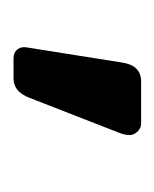

<svg xmlns="http://www.w3.org/2000/svg" viewBox="8 -164 231 288"><g transform="rotate(90 124.0 -20.5)"><path d="M51.8 54.2 74.2 -86.9Q78.1 -115.7 102.1 -116.2H166Q172.9 -116.2 178 -110.6Q183.1 -105 183.1 -99.1Q183.1 -91.3 179.2 -82L127 51.8Q118.2 74.7 99.1 75.2H67.9Q59.1 75.2 54.4 69.1Q49.8 63 51.8 54.2Z"/></g></svg>

Font: Rubik AZ
Style: Regular
Weight: 400
Designer: Hubert and Fischer
Foundry: Hubert & Fischer
Version: Version 2.000